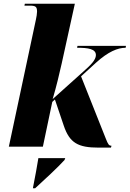

<svg xmlns="http://www.w3.org/2000/svg" viewBox="-20 -780 690 1021"><path d="M504 5H570L573 -5C559 -5 555 -12 543 -42L411 -374L491 -447C555 -505 606 -526 648 -526L650 -536H392L390 -526C449 -526 490 -520 490 -487C490 -461 461 -433 426 -402L260 -253C280 -320 296 -389 308 -442L378 -760H112L110 -750H137C169 -750 177 -745 177 -718C177 -707 174 -690 171 -676L27 0H208L258 -238L272 -251L319 -112C350 -20 395 5 504 5ZM156 215 155 221H167C212 180 289 109 323 71L327 61H184C176 109 169 150 156 215Z"/></svg>

Font: Noto Serif Display SemiCondensed Black
Style: Italic
Weight: 900
Width: 4
Italic angle: -12°
Designer: Monotype Design Team
Foundry: Monotype Imaging Inc.
Version: Version 2.009